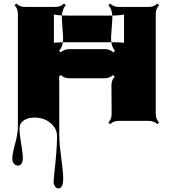

<svg xmlns="http://www.w3.org/2000/svg" viewBox="-20 -690 997 1096"><path d="M613.8 -475.6 621.6 -586.9Q621.6 -636.7 598.6 -659.7L608.4 -669.9Q628.4 -650.4 657.2 -650.4H829.6Q858.9 -650.4 878.4 -669.9L888.2 -659.7Q869.1 -640.6 869.1 -610.8V-39.6Q869.1 -10.3 888.2 9.3L878.4 19Q859.4 0 829.6 0H657.2Q627.4 0 608.4 19L598.6 9.3Q617.2 -9.3 617.2 -39.6L616.2 -203.6Q616.2 -232.9 634.8 -252L625 -261.7Q606.4 -243.2 576.2 -243.2H376Q346.2 -243.2 327.1 -261.7L317.4 -252Q318.4 -240.7 318.4 -133.8V86.4Q318.4 130.9 329.6 212.4Q340.8 293.9 340.8 327.6Q340.8 361.3 332.8 373.5Q324.7 385.7 313.5 385.7Q302.2 385.7 294.2 373.8Q286.1 361.8 286.1 349.4Q286.1 336.9 291 292Q305.7 156.2 305.7 87.9Q305.7 54.2 285.2 29.3Q245.1 -19 175.3 -19Q139.6 -19 115.5 -2.4Q91.3 14.2 91.3 43.7Q91.3 73.2 100.8 130.4Q110.4 187.5 110.4 209.5Q110.4 254.9 82 254.9Q68.8 254.9 59.6 244.9Q50.3 234.9 50.3 212.2Q50.3 189.5 66.2 130.9Q82 72.3 82 39.6V-610.8Q82 -641.6 63.5 -659.7L72.8 -669.9Q92.8 -650.4 121.6 -650.4H296.9Q325.7 -650.4 345.2 -669.9L355.5 -659.7Q333 -637.2 333 -586.4L340.3 -474.1Q340.3 -423.8 317.4 -400.9L327.1 -390.6Q346.2 -409.7 376 -409.7H578.1Q607.9 -409.7 626.5 -390.6L636.7 -400.9Q613.8 -424.3 613.8 -475.6ZM627.4 -448.7Q662.1 -448.7 688 -445.8V-607.4Q662.6 -601.1 606.9 -601.1H370.6Q313 -601.1 287.6 -607.4V-445.8Q313 -448.7 350.1 -448.7Z"/></svg>

Font: Nosifer
Style: Regular
Weight: 400
Version: Version 001.002